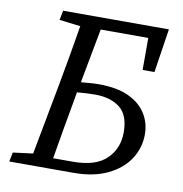

<svg xmlns="http://www.w3.org/2000/svg" viewBox="-77 -742 777 815"><g transform="rotate(10 312.0 -335.0)"><path d="M243 -310Q231 -244 219.5 -178Q208 -112 197 -46H283Q380 -46 426.5 -91Q473 -136 473 -206Q473 -280 433 -311.5Q393 -343 326 -343Q310 -343 290 -342Q270 -341 248 -339ZM122 -629 130 -670H586L557 -481H506V-619H301L257 -384Q277 -386 297 -387.5Q317 -389 334 -389Q412 -389 462.5 -365.5Q513 -342 538 -302Q563 -262 563 -213Q563 -155 531.5 -106.5Q500 -58 439.5 -29Q379 0 293 0H16L24 -40L110 -51L168 -360Q192 -489 213 -618Z"/></g></svg>

Font: Source Serif Pro
Style: Italic
Weight: 400
Italic angle: -12°
Designer: Frank Grießhammer
Foundry: Adobe Systems Incorporated
Version: Version 3.001;hotconv 1.0.111;makeotfexe 2.5.65597